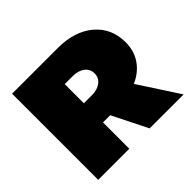

<svg xmlns="http://www.w3.org/2000/svg" viewBox="-165 -927 1135 1135"><g transform="rotate(-45 402.5 -360.0)"><path d="M61 0V-720H444Q583 -720 667 -649Q751 -578 751 -460Q751 -388 714 -334.5Q677 -281 611 -252L775 0H491L381 -220H321V0ZM391 -540H321V-380H391Q433 -380 462 -401.5Q491 -423 491 -460Q491 -497 462 -518.5Q433 -540 391 -540Z"/></g></svg>

Font: Metropolitano Black
Style: Regular
Weight: 900
Designer: Fonts by Alex Slobzheninov & Chris M. Simpson / Changes by Cristiano Sobral
Foundry: Fonts by Alex Slobzheninov & Chris M. Simpson / Changes by Cristiano Sobral
Version: Version 1.00;August 30, 2020;FontCreator 13.0.0.2681 64-bit